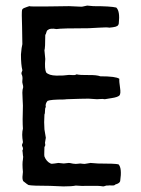

<svg xmlns="http://www.w3.org/2000/svg" viewBox="-20 -676 503 687"><path d="M139 -213 144 -183Q144 -181 142.5 -174.5Q141 -168 141 -165L142 -158Q142 -152 139 -151Q139 -145 138.5 -132Q138 -119 139 -116Q146 -98 161 -91Q164 -89 175.5 -91Q187 -93 189 -93Q192 -93 198.5 -92Q205 -91 208 -91Q211 -91 217 -92Q223 -93 226 -93Q230 -93 236 -91.5Q242 -90 246 -90Q250 -89 257.5 -90Q265 -91 267 -91Q269 -91 276 -90Q283 -89 286 -90Q289 -90 295 -91.5Q301 -93 304 -93Q308 -93 317 -92Q326 -91 330 -91Q392 -91 404 -88Q417 -75 410 -28Q408 -20 393 -16Q391 -13 386 -12.5Q381 -12 376 -12.5Q371 -13 366 -12Q362 -13 357 -11Q352 -9 349 -9Q333 -12 301 -11Q269 -10 251 -12Q238 -9 207 -9Q199 -9 183 -10Q167 -11 159 -11Q94 -11 82 -14Q79 -15 63 -28Q61 -32 60.5 -37.5Q60 -43 61 -50Q62 -57 62 -61Q59 -91 62 -105Q62 -107 62.5 -110.5Q63 -114 63 -115Q62 -118 61.5 -126Q61 -134 60 -137Q65 -144 59 -154Q58 -158 60 -161.5Q62 -165 62 -168Q57 -196 62 -216Q60 -241 62 -298Q62 -305 61 -319.5Q60 -334 60 -344.5Q60 -355 63 -364Q63 -369 61 -375.5Q59 -382 60 -388Q62 -402 57 -411Q56 -415 58 -419Q60 -423 60 -425Q55 -444 55 -481Q57 -507 60 -518Q60 -527 59.5 -548Q59 -569 59 -580Q57 -632 59 -641Q61 -645 65.5 -647Q70 -649 76 -651Q82 -653 85 -654Q86 -652 156 -653Q226 -654 227 -654Q235 -654 249.5 -653Q264 -652 271 -652Q275 -652 282.5 -654Q290 -656 292 -656Q296 -656 303 -655Q310 -654 314 -654Q375 -654 396 -649Q410 -636 405 -592Q404 -586 399.5 -583Q395 -580 384 -578.5Q373 -577 371 -577Q364 -579 334 -577Q304 -575 297 -575Q200 -575 182 -572Q159 -576 152 -569Q148 -568 146 -560.5Q144 -553 142 -551Q142 -504 139 -496Q142 -466 142 -465Q139 -430 145 -417Q155 -406 181.5 -405.5Q208 -405 227 -408Q231 -408 237 -407.5Q243 -407 247 -407.5Q251 -408 254 -410Q266 -407 296 -407.5Q326 -408 339 -403Q395 -403 407 -394Q406 -385 409.5 -362.5Q413 -340 407 -334Q400 -328 379.5 -325Q359 -322 355 -321Q351 -322 346.5 -322Q342 -322 336 -321.5Q330 -321 327 -321Q321 -321 311.5 -322Q302 -323 297 -323Q275 -323 219 -321Q218 -321 214 -320.5Q210 -320 208 -320Q161 -320 150 -315Q141 -304 144 -293Q141 -290 141 -279.5Q141 -269 139 -266Q137 -238 139 -213Z"/></svg>

Font: FuturaRenner
Style: Regular
Weight: 400
Designer: BSozoo
Foundry: BSozoo
Version: Version 1.001;PS 001.001;hotconv 1.0.70;makeotf.lib2.5.58329